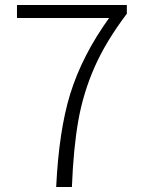

<svg xmlns="http://www.w3.org/2000/svg" viewBox="-20 -749 575 769"><path d="M261 -372Q309 -527 417 -677H48V-729H488V-694Q404 -583 358.5 -479.5Q313 -376 293.5 -265Q274 -154 268 0H205Q216 -226 261 -372Z"/></svg>

Font: Merged Yaku Han JP Light
Style: Regular
Weight: 300
Designer: Ryoko NISHIZUKA 西塚涼子 (kana, bopomofo & ideographs); Paul D. Hunt (Latin, Greek & Cyrillic); Sandoll Communications 산돌커뮤니
Foundry: Adobe
Version: Version 2.004